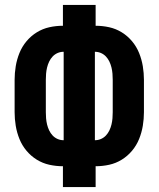

<svg xmlns="http://www.w3.org/2000/svg" viewBox="-20 -755 640 775"><path d="M234 0V-84Q206 -84 179 -90Q152 -96 128.5 -110.5Q105 -125 87 -146.5Q69 -168 58.5 -194Q48 -220 43.5 -247.5Q39 -275 39 -302V-433Q39 -460 43.5 -487.5Q48 -515 58.5 -541Q69 -567 87 -588.5Q105 -610 128.5 -624.5Q152 -639 179 -645Q206 -651 234 -651V-735H366V-651Q394 -651 421 -645Q448 -639 471.5 -624.5Q495 -610 513 -588.5Q531 -567 541.5 -541Q552 -515 556.5 -487.5Q561 -460 561 -433V-302Q561 -275 556.5 -247.5Q552 -220 541.5 -194Q531 -168 513 -146.5Q495 -125 471.5 -110.5Q448 -96 421 -90Q394 -84 366 -84V0ZM237 -189V-546Q224 -546 212.5 -541Q201 -536 192.5 -527Q184 -518 178.5 -506.5Q173 -495 170 -482.5Q167 -470 166 -457.5Q165 -445 165 -433V-302Q165 -290 166 -277.5Q167 -265 170 -252.5Q173 -240 178.5 -228.5Q184 -217 192.5 -208Q201 -199 212.5 -194Q224 -189 237 -189ZM363 -189Q376 -189 387.5 -194Q399 -199 407.5 -208Q416 -217 421.5 -228.5Q427 -240 430 -252.5Q433 -265 434 -277.5Q435 -290 435 -302V-433Q435 -445 434 -457.5Q433 -470 430 -482.5Q427 -495 421.5 -506.5Q416 -518 407.5 -527Q399 -536 387.5 -541Q376 -546 363 -546Z"/></svg>

Font: Iosevka Custom XBdEx
Style: Regular
Weight: 800
Width: 7
Monospace: yes
Designer: Belleve Invis
Foundry: Belleve Invis
Version: Version 11.2.4; ttfautohint (v1.8.4)